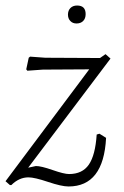

<svg xmlns="http://www.w3.org/2000/svg" viewBox="-29 -665 449 695"><path d="M250 -645Q281 -645 281 -614Q281 -598 272 -589Q263 -580 248 -580Q234 -580 225.5 -589Q217 -598 217 -612Q217 -627 226 -636Q235 -645 250 -645ZM353 -469 371 -453 73 -58 101 -64Q120 -64 161.5 -49.5Q203 -35 221 -35Q269 -35 292.5 -69Q316 -103 321 -178L331 -181L355 -166Q346 10 219 10Q194 10 145 -6.5Q96 -23 74 -23Q40 -23 12 5H7L-9 -9L294 -414L126 -413L70 -409L66 -414L75 -456L80 -460L135 -456L333 -455Z"/></svg>

Font: Alegreya Sans SC Light
Style: Italic
Weight: 300
Italic angle: -7°
Designer: Juan Pablo del Peral
Foundry: Huerta Tipografica
Version: Version 2.007